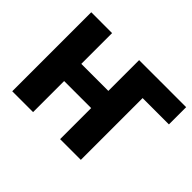

<svg xmlns="http://www.w3.org/2000/svg" viewBox="-119 -742 938 938"><g transform="rotate(45 350.0 -273.0)"><path d="M700 -545.9V-426.8H487.5L488.7 -545.9ZM423.2 -333.2V-214.6H138.9V-333.2ZM188.3 -545.9V0H44.3V-545.9ZM518.2 -545.9V0H375V-545.9Z"/></g></svg>

Font: Inter Tight
Style: Regular
Weight: 400
Designer: Rasmus Andersson
Foundry: rsms
Version: Version 3.002